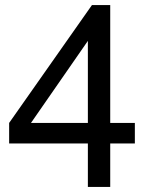

<svg xmlns="http://www.w3.org/2000/svg" viewBox="-20 -736 567 756"><path d="M102 -252 326 -575V-252ZM414 0V-171H511V-252H414V-716H342L16 -252V-171H326V0Z"/></svg>

Font: Orkun
Style: Regular
Weight: 400
Designer: Emir Sar√Ñ¬±, Erk Yurtsever
Foundry: Emir Sar√Ñ¬±
Version: Version 1.000;PS 001.001;hotconv 1.0.56